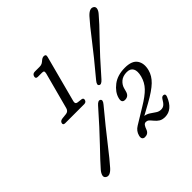

<svg xmlns="http://www.w3.org/2000/svg" viewBox="-184 -888 1083 1083"><g transform="rotate(-45 357.5 -347.0)"><path d="M201.5 -655Q184 -655 188.5 -672Q193 -688 211 -688H248.5Q260.5 -688 268.5 -692.2Q276.5 -696.5 286.5 -705.5Q297 -714 307.5 -714Q325 -714 320 -695.5L246 -416Q241 -397 258.5 -394.5L287.5 -391Q300.5 -388.5 297 -375Q293 -361 277 -361H126Q108.5 -361 112.5 -375.5Q115.5 -388.5 133.5 -391L166 -394.5Q184.5 -397 190 -416.5L248 -634Q251 -646.5 248 -650.8Q245 -655 235 -655ZM444.5 -390.5Q424.5 -368.5 413 -378Q401.5 -386 420 -408.5Q508.5 -514 563.2 -585.5Q618 -657 650 -692Q681.5 -725.5 703 -710Q713 -702.5 709.5 -688.8Q706 -675 692.5 -660.5Q663.5 -625.5 599.2 -559.8Q535 -494 444.5 -390.5ZM328 -301Q347 -322.5 359.5 -313.5Q371.5 -304.5 353 -282.5Q269 -181.5 212.8 -109Q156.5 -36.5 126 -2.5Q94.5 32 72.5 15.5Q62.5 8 66 -5.5Q69.5 -19 83 -34.5Q112 -68 176.8 -135.2Q241.5 -202.5 328 -301ZM371 -17.5Q378.5 -46.5 405.5 -62.5L499 -119.5Q552.5 -151.5 578.8 -179Q605 -206.5 615 -244Q624.5 -281 613.8 -300.2Q603 -319.5 575.5 -319.5Q543.5 -319.5 524.2 -302.8Q505 -286 499.5 -263L494.5 -244.5Q486.5 -215 458 -215Q430.5 -215 439.5 -248.5Q449.5 -286 487.5 -315.2Q525.5 -344.5 585 -344.5Q641 -344.5 661.2 -314.8Q681.5 -285 669.5 -239.5Q660.5 -204.5 630.2 -175.2Q600 -146 536 -110.5L470.5 -74.5Q489.5 -71.5 504.2 -61.2Q519 -51 532.8 -41.8Q546.5 -32.5 563 -32.5Q577.5 -32.5 588 -41Q598.5 -49.5 610.5 -70.5Q618.5 -83 630.5 -81Q644.5 -79 637.5 -60.5Q608 13 549.5 13Q528 13 514.2 4.8Q500.5 -3.5 488 -19Q476.5 -33 469.8 -38.8Q463 -44.5 452.5 -44.5Q442 -44.5 435.8 -35.5Q429.5 -26.5 424.5 -12Q415.5 13 389 13Q377.5 13 372.2 5.2Q367 -2.5 371 -17.5Z"/></g></svg>

Font: Fraunces 72pt S100 Light
Style: Italic
Weight: 300
Italic angle: -16°
Version: Version 1.000; ttfautohint (v1.8.3)